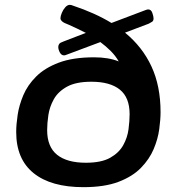

<svg xmlns="http://www.w3.org/2000/svg" viewBox="-20 -767 731 794"><path d="M325 7Q191 7 119 -51Q47 -109 47 -221Q47 -252 53 -292Q59 -332 76.5 -373.5Q94 -415 129.5 -450.5Q165 -486 223.5 -508Q282 -530 369 -530Q429 -530 471 -513Q458 -536 438 -556Q418 -576 395 -593L256 -541Q249 -538 245 -538Q234 -538 227.5 -550Q221 -562 221 -573Q221 -580 225 -585.5Q229 -591 244 -596L335 -631Q316 -641 298.5 -649Q281 -657 266 -664Q244 -672 237 -678.5Q230 -685 230 -691Q230 -700 235.5 -713.5Q241 -727 250 -737Q259 -747 269 -747Q272 -747 275.5 -746Q279 -745 281 -744Q374 -713 441 -672L581 -725Q586 -727 588.5 -727.5Q591 -728 593 -728Q605 -728 610 -713.5Q615 -699 615 -691Q615 -681 609 -677Q603 -673 595 -669L497 -632Q569 -573 606.5 -492Q644 -411 644 -303Q644 -273 638.5 -232.5Q633 -192 615.5 -150.5Q598 -109 563 -73Q528 -37 470 -15Q412 7 325 7ZM335 -94Q399 -94 435.5 -114.5Q472 -135 489.5 -166.5Q507 -198 511.5 -232.5Q516 -267 516 -295Q516 -364 475.5 -396.5Q435 -429 358 -429Q294 -429 257 -408.5Q220 -388 202.5 -356.5Q185 -325 180 -291Q175 -257 175 -229Q175 -160 216 -127Q257 -94 335 -94Z"/></svg>

Font: Asap Expanded Expanded SemiBold
Style: Italic
Weight: 600
Width: 7
Italic angle: -6°
Designer: Pablo Cosgaya
Foundry: Omnibus-Type
Version: Version 3.001; ttfautohint (v1.8.4.7-5d5b)